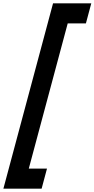

<svg xmlns="http://www.w3.org/2000/svg" viewBox="-29 -920 566 1150"><path d="M-8.7 210H220.3L252.4 90H143.4L376.6 -780H485.6L517.7 -900H288.7Z"/></svg>

Font: Manrope
Style: ExtraBoldItalic
Weight: 800
Italic angle: -15°
Designer: Mikhail Sharanda
Foundry: Mikhail Sharanda
Version: Version 4.502;hotconv 1.0.109;makeotfexe 2.5.65596